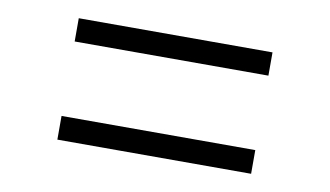

<svg xmlns="http://www.w3.org/2000/svg" viewBox="-43 -589 768 447"><g transform="rotate(10 341.0 -365.5)"><path d="M570 -509V-454H112V-509ZM570 -278V-222H112V-278Z"/></g></svg>

Font: SUITE Light
Style: Regular
Weight: 300
Designer: Sun
Foundry: Sun
Version: Version 2.040